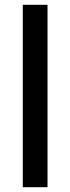

<svg xmlns="http://www.w3.org/2000/svg" viewBox="-20 -780 293 800"><path d="M178 0V-760H75V0Z"/></svg>

Font: Noto Sans Devanagari UI SemiCondensed Medium
Style: Regular
Weight: 500
Width: 4
Designer: Jelle Bosma - Monotype Design Team
Foundry: Monotype Imaging Inc.
Version: Version 2.004